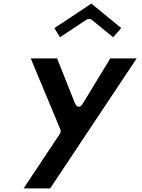

<svg xmlns="http://www.w3.org/2000/svg" viewBox="-20 -813 792 1068"><path d="M282.8 -656.8 313.5 -605.8 460.6 -703.2C469.4 -709 482.1 -709.7 490.1 -703.2L609.1 -605.8L654.5 -656.8L488.3 -793ZM593.3 -488 442.2 -239.5C415 -194.8 397.3 -238.1 397.3 -238.1L297.5 -488H151L316.1 -92.2C319 -85.4 318 -76 313 -68.5L111.3 235H259L740.1 -488Z"/></svg>

Font: Hussar Ekologiczny
Style: Regular
Weight: 400
Foundry: Cannot Into Space Fonts
Version: Version 0.97